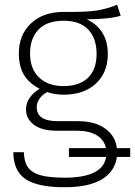

<svg xmlns="http://www.w3.org/2000/svg" viewBox="-20 -582 566 805"><path d="M526 76H470Q462 137 407 170Q352 203 251 203Q137 203 86.5 168.5Q36 134 36 56H80Q81 96 97 119Q113 142 149.5 152.5Q186 163 251 163Q411 163 425 76H269V39H424Q417 4 385.5 -15Q354 -34 301 -34H216Q155 -34 122 -59Q89 -84 89 -123Q89 -174 146 -210Q101 -233 80 -269Q59 -305 59 -358Q59 -436 110 -484Q161 -532 246 -532Q344 -531 386.5 -538Q429 -545 471 -562L486 -516Q441 -502 344 -501Q432 -459 432 -355Q432 -278 382 -231.5Q332 -185 247 -185Q209 -185 178 -196Q157 -185 145.5 -168Q134 -151 134 -132Q134 -74 222 -74H308Q378 -74 421 -43Q464 -12 470 39H526ZM246 -221Q313 -221 349 -256Q385 -291 385 -356Q385 -421 350 -458Q315 -495 247 -495Q177 -495 141.5 -458Q106 -421 106 -358Q106 -293 144 -257Q182 -221 246 -221Z"/></svg>

Font: FiraGO ExtraLight
Style: Regular
Weight: 200
Designer: bBox Type
Foundry: bBox Type GmbH
Version: Version 1.001